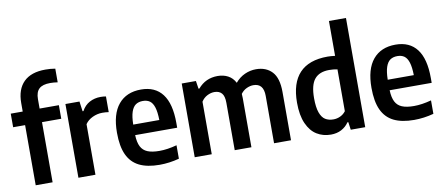

<svg xmlns="http://www.w3.org/2000/svg" viewBox="-72 -1104 3239 1399"><g transform="rotate(-10 1548.0 -404.0)"><path d="M221 -615V-545.5H363.5V-445H221V0H96V-445H7.5V-545.5H96V-608.5Q96 -710 150.8 -764Q205.5 -818 311.5 -818Q349.5 -818 384 -812V-711Q355 -715.5 329 -715.5Q272.5 -715.5 246.8 -691.5Q221 -667.5 221 -615Z M412 -545.5H516L526 -472H532.5Q554 -512.5 590.8 -532.2Q627.5 -552 673 -552Q694 -552 712.5 -548.5V-432.5Q691.5 -436 665.5 -436Q628 -436 592.8 -419.5Q557.5 -403 538 -374V0H412Z M1184 -234H873Q875 -180 891 -148.8Q907 -117.5 940.2 -103.8Q973.5 -90 1028.5 -90Q1086.5 -90 1157 -109V-9.5Q1084 10 1012.5 10Q920.5 10 861.8 -19.2Q803 -48.5 774.2 -110.8Q745.5 -173 745.5 -274Q745.5 -412 804.8 -483Q864 -554 972 -554Q1076 -554 1130 -483Q1184 -412 1184 -270ZM872.5 -312H1065.5Q1064.5 -371.5 1053.5 -406Q1042.5 -440.5 1022.2 -455Q1002 -469.5 971 -469.5Q939.5 -469.5 918.2 -455Q897 -440.5 885.2 -405.8Q873.5 -371 872.5 -312Z M1985 -357V0H1859.5V-350.5Q1859.5 -443 1784 -443Q1759.5 -443 1734 -431.2Q1708.5 -419.5 1690.5 -395Q1692 -380 1692 -362.5V0H1568.5V-350.5Q1568.5 -400.5 1549.5 -421.8Q1530.5 -443 1495.5 -443Q1469 -443 1442.2 -429.2Q1415.5 -415.5 1398.5 -388.5V0H1272.5V-545.5H1377.5L1386.5 -487H1393Q1449.5 -554 1539 -554Q1582 -554 1615.5 -536.2Q1649 -518.5 1668.5 -481Q1699.5 -518 1739.8 -536Q1780 -554 1822.5 -554Q1897.5 -554 1941.2 -507.2Q1985 -460.5 1985 -357Z M2075.5 -261.5Q2075.5 -407 2144.8 -480.5Q2214 -554 2352.5 -554Q2374 -554 2408 -550V-808H2534V0H2427L2419 -57.5H2412.5Q2391.5 -26 2357.5 -8Q2323.5 10 2279.5 10Q2221.5 10 2175.8 -18Q2130 -46 2102.8 -106.8Q2075.5 -167.5 2075.5 -261.5ZM2408 -140.5V-450Q2379 -456 2347 -456Q2274.5 -456 2239 -413.2Q2203.5 -370.5 2203.5 -272.5Q2203.5 -205 2217.5 -166Q2231.5 -127 2256.2 -111.5Q2281 -96 2316.5 -96Q2343 -96 2367.5 -107.5Q2392 -119 2408 -140.5Z M3067 -234H2756Q2758 -180 2774 -148.8Q2790 -117.5 2823.2 -103.8Q2856.5 -90 2911.5 -90Q2969.5 -90 3040 -109V-9.5Q2967 10 2895.5 10Q2803.5 10 2744.8 -19.2Q2686 -48.5 2657.2 -110.8Q2628.5 -173 2628.5 -274Q2628.5 -412 2687.8 -483Q2747 -554 2855 -554Q2959 -554 3013 -483Q3067 -412 3067 -270ZM2755.5 -312H2948.5Q2947.5 -371.5 2936.5 -406Q2925.5 -440.5 2905.2 -455Q2885 -469.5 2854 -469.5Q2822.5 -469.5 2801.2 -455Q2780 -440.5 2768.2 -405.8Q2756.5 -371 2755.5 -312Z"/></g></svg>

Font: Encode Sans Semi Condensed SmBd
Style: Regular
Weight: 600
Width: 4
Designer: Multiple Designers
Foundry: Impallari Type
Version: Version 2.000